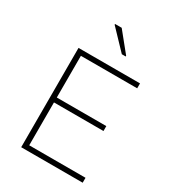

<svg xmlns="http://www.w3.org/2000/svg" viewBox="-218 -1037 1034 1152"><g transform="rotate(30 299.0 -461.0)"><path d="M115 0V-688H541V-654H151V-365H494V-331H151V-34H541V0ZM359 -785 233 -917V-922H279L386 -790V-785Z"/></g></svg>

Font: Saira Thin
Style: Regular
Weight: 100
Designer: Hector Gatti with collaboration of the Omnibus-Type team
Foundry: Omnibus-Type
Version: Version 1.101